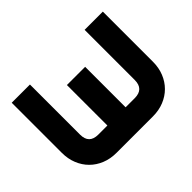

<svg xmlns="http://www.w3.org/2000/svg" viewBox="-174 -871 1043 1043"><g transform="rotate(45 347.5 -350.0)"><path d="M50 0V-140H435Q505 -140 505 -210V-280H194V-420H505V-490Q505 -560 435 -560H50V-700H435Q481 -700 519.5 -684.5Q558 -669 586 -641Q614 -613 629.5 -574.5Q645 -536 645 -490V-210Q645 -164 629.5 -125.5Q614 -87 586 -59Q558 -31 519.5 -15.5Q481 0 435 0Z"/></g></svg>

Font: CAT North
Style: Regular
Weight: 400
Designer: Peter Wiegel
Foundry: Peter Wiegel
Version: Version 1.000